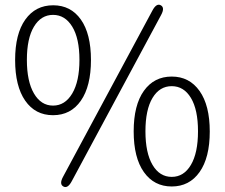

<svg xmlns="http://www.w3.org/2000/svg" viewBox="-20 -764 937 800"><path d="M244 13Q226 3 243 -28L615 -720Q632 -752 650 -742Q668 -732 651 -701L279 -9Q262 23 244 13ZM695.5 13Q622 13 579.5 -47Q537 -107 537 -216.5Q537 -326 579.5 -385.5Q622 -445 695.5 -445Q769 -445 811.5 -385Q854 -325 854 -216Q854 -107 811.5 -47Q769 13 695.5 13ZM695.5 -27Q746 -27 775.5 -77Q805 -127 805 -217Q805 -307 775.5 -356Q746 -405 695.5 -405Q645 -405 615.5 -356Q586 -307 586 -217Q586 -127 615.5 -77Q645 -27 695.5 -27ZM201 -284Q127 -284 85 -344.5Q43 -405 43 -514Q43 -623 85.5 -682.5Q128 -742 201.5 -742Q275 -742 317 -682.5Q359 -623 359 -514Q359 -405 317 -344.5Q275 -284 201 -284ZM121.5 -374.5Q151 -324 201 -324Q251 -324 281 -374.5Q311 -425 311 -514.5Q311 -604 281 -653Q251 -702 201 -702Q151 -702 121.5 -653Q92 -604 92 -514.5Q92 -425 121.5 -374.5Z"/></svg>

Font: Resource Han Rounded KR Light
Style: Regular
Weight: 300
Designer: Cyano Hao (round all glyphs); Ryoko NISHIZUKA 西塚涼子 (kana, bopomofo & ideographs); Paul D. Hunt (Latin, Greek & Cyrillic)
Foundry: Cyano Hao
Version: 0.990